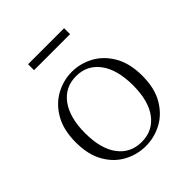

<svg xmlns="http://www.w3.org/2000/svg" viewBox="-198 -837 980 980"><g transform="rotate(-45 292.5 -346.5)"><path d="M292 14Q231 14 176 -15Q121 -44 86.5 -103.5Q52 -163 52 -253Q52 -343 87 -403Q122 -463 177 -492.5Q232 -522 292 -522Q353 -522 408 -492.5Q463 -463 498 -403Q533 -343 533 -253Q533 -163 498 -103.5Q463 -44 408 -15Q353 14 292 14ZM292 -16Q372 -16 418.5 -77.5Q465 -139 465 -252Q465 -365 418.5 -428Q372 -491 292 -491Q212 -491 165.5 -428Q119 -365 119 -252Q119 -139 165.5 -77.5Q212 -16 292 -16ZM162 -664V-707H422V-664Z"/></g></svg>

Font: Noto Serif HK ExtraLight
Style: Regular
Weight: 200
Designer: Ryoko NISHIZUKA 西塚涼子 (kana & ideographs); Frank Grießhammer (Latin, Greek & Cyrillic); Wenlong ZHANG 张文龙 (bopomofo); San
Foundry: Adobe
Version: Version 2.002-H1;hotconv 1.1.0;makeotfexe 2.6.0